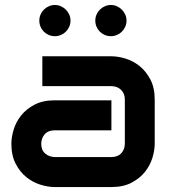

<svg xmlns="http://www.w3.org/2000/svg" viewBox="-20 -755 693 775"><path d="M604.5 -174.8Q604.5 -148.4 595.2 -117.9Q585.9 -87.4 565.2 -61.3Q544.4 -35.2 511 -17.6Q477.5 0 429.7 0H200.7Q174.3 0 143.8 -9.3Q113.3 -18.6 87.2 -39.3Q61 -60.1 43.5 -93.5Q25.9 -127 25.9 -174.8Q25.9 -201.2 35.2 -231.9Q44.4 -262.7 65.2 -288.8Q85.9 -314.9 119.4 -332.5Q152.8 -350.1 200.7 -350.1H429.7V-229H200.7Q174.8 -229 160.6 -213.1Q146.5 -197.3 146.5 -173.8Q146.5 -148.9 162.8 -135Q179.2 -121.1 201.7 -121.1H429.7Q455.6 -121.1 469.7 -136.7Q483.9 -152.3 483.9 -175.8V-353Q483.9 -377.9 468.5 -392.6Q453.1 -407.2 429.7 -407.2H150.9V-527.8H429.7Q456.1 -527.8 486.6 -518.6Q517.1 -509.3 543.2 -488.5Q569.3 -467.8 586.9 -434.3Q604.5 -400.9 604.5 -353ZM264.6 -671.9Q264.6 -658.7 259.5 -647.2Q254.4 -635.7 245.8 -627.2Q237.3 -618.7 225.8 -613.8Q214.4 -608.9 201.7 -608.9Q188.5 -608.9 177 -613.8Q165.5 -618.7 157 -627.2Q148.4 -635.7 143.6 -647.2Q138.7 -658.7 138.7 -671.9Q138.7 -684.6 143.6 -696Q148.4 -707.5 157 -716.1Q165.5 -724.6 177 -729.7Q188.5 -734.9 201.7 -734.9Q214.4 -734.9 225.8 -729.7Q237.3 -724.6 245.8 -716.1Q254.4 -707.5 259.5 -696Q264.6 -684.6 264.6 -671.9ZM490.7 -671.9Q490.7 -658.7 485.6 -647.2Q480.5 -635.7 471.9 -627.2Q463.4 -618.7 451.9 -613.8Q440.4 -608.9 427.7 -608.9Q414.6 -608.9 403.1 -613.8Q391.6 -618.7 383.1 -627.2Q374.5 -635.7 369.6 -647.2Q364.7 -658.7 364.7 -671.9Q364.7 -684.6 369.6 -696Q374.5 -707.5 383.1 -716.1Q391.6 -724.6 403.1 -729.7Q414.6 -734.9 427.7 -734.9Q440.4 -734.9 451.9 -729.7Q463.4 -724.6 471.9 -716.1Q480.5 -707.5 485.6 -696Q490.7 -684.6 490.7 -671.9Z"/></svg>

Font: Audiowide
Style: Regular
Weight: 400
Designer: Astigmatic (AOETI)
Foundry: Astigmatic (AOETI)
Version: Version 1.002